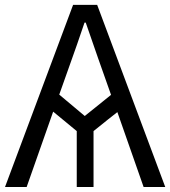

<svg xmlns="http://www.w3.org/2000/svg" viewBox="-24 -751 684 771"><path d="M213.9 -371.1Q239.3 -349.6 316.4 -285.2Q342.8 -306.6 421.9 -370.1Q408.2 -407.2 369.1 -519.5Q326.2 -643.6 320.3 -660.2Q318.4 -660.2 315.4 -660.2Q280.3 -556.6 266.6 -519.5Q249 -469.7 213.9 -371.1ZM-3.9 0Q64.5 -182.6 269.5 -731.4Q293.9 -731.4 366.2 -731.4Q434.6 -548.8 639.6 0Q618.2 0 552.7 0Q526.4 -75.2 447.3 -300.8Q422.9 -282.2 351.6 -224.6Q351.6 -168.9 351.6 0Q335 0 284.2 0Q284.2 -56.6 284.2 -224.6Q260.7 -244.1 189.5 -302.7Q163.1 -227.5 83 0Q61.5 0 -3.9 0Z"/></svg>

Font: Gothic A1
Style: Regular
Weight: 400
Designer: HanYang I&C Co.,Ltd.
Version: Version 2.50